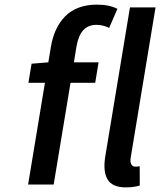

<svg xmlns="http://www.w3.org/2000/svg" viewBox="-20 -794 689 826"><path d="M173.3 -437.9H102.3L115.8 -519.9L187.9 -525.9L198.9 -592Q205.6 -633.2 220.9 -666Q236.2 -698.9 259.9 -723.4Q283.7 -747.9 318.4 -761Q353 -774.1 396.3 -774.1Q450.3 -774.1 485.1 -756L449.6 -674Q423.3 -687.1 394.5 -687.1Q359.4 -687.1 338.2 -664.1Q317.1 -641 308.9 -593L297.9 -525.9H404.1L389.6 -437.9H283.4L210.9 0H100.9ZM539.1 -762.1H649.1L542.6 -117.9Q539.1 -96.9 544.9 -87Q550.8 -77.1 561.8 -77.1Q572.4 -77.1 581 -78.8L581.3 3.9Q557.2 12.1 521 12.1Q463.1 12.1 442.6 -22.4Q422.2 -56.8 433.2 -122.9Z"/></svg>

Font: Karasuma Gothic
Style: Medium Italic
Weight: 500
Italic angle: 9.39998°
Designer: Rasmus Andersson / Ryoko Nishizuka
Foundry: Genbu
Version: Version 1.00